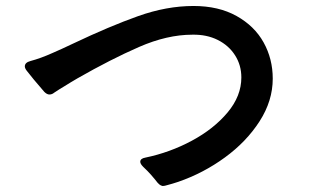

<svg xmlns="http://www.w3.org/2000/svg" viewBox="-20 -659 1040 642"><path d="M499 -58Q496 -62 485 -74.5Q474 -87 459 -101Q449 -111 449 -118Q449 -129 466 -132Q548 -149 621.5 -188.5Q695 -228 741 -283Q787 -338 787 -400Q787 -441 766 -474Q745 -507 708 -525.5Q671 -544 623 -543Q539 -543 445 -502Q351 -461 239 -397L217 -384L196 -371Q182 -363 161 -349Q154 -343 145 -343Q137 -343 128 -352Q88 -398 69 -423Q63 -431 63 -437Q63 -450 82 -455Q116 -464 156 -482Q184 -494 226 -514Q346 -571 441.5 -605Q537 -639 627 -639Q711 -639 771 -605.5Q831 -572 861.5 -517Q892 -462 892 -396Q892 -322 848 -253.5Q804 -185 732 -132.5Q660 -80 576 -51L557 -45Q552 -44 541 -40.5Q530 -37 524 -37Q518 -38 512.5 -42.5Q507 -47 499 -58Z"/></svg>

Font: Shippori Gothic B2 Bold
Style: Regular
Weight: 700
Designer: FONTDASU
Foundry: FONTDASU / Google Inc. / but / Adobe
Version: Version 1.130